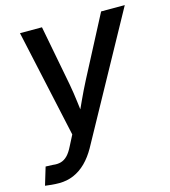

<svg xmlns="http://www.w3.org/2000/svg" viewBox="-122 -617 806 911"><g transform="rotate(-15 281.5 -161.5)"><path d="M-12.2 200.7 14.2 113.3 49.8 114.7Q71.3 117.7 88.9 112.8Q106.4 107.9 121.1 93Q135.7 78.1 148.9 51.3L175.8 -1L60.5 -529.3H168.5L225.1 -233.9Q233.4 -189 238.8 -144Q244.1 -99.1 250 -54.2H219.7Q240.2 -99.1 261 -144.3Q281.7 -189.5 304.7 -233.9L459 -529.3H575.2L238.3 84Q216.3 123 188.7 150.4Q161.1 177.7 128.2 191.9Q95.2 206.1 56.6 206.1Q37.1 206.1 19 204.3Q1 202.6 -12.2 200.7Z"/></g></svg>

Font: Inter 24pt Medium
Style: Italic
Weight: 500
Italic angle: -9.3988°
Designer: Rasmus Andersson
Foundry: rsms
Version: Version 4.001;git-66647c0bb